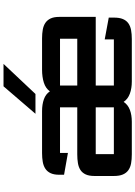

<svg xmlns="http://www.w3.org/2000/svg" viewBox="141 -905 769 1091"><g transform="rotate(-90 525.5 -359.5)"><path d="M194 5Q165 5 142.2 0.8Q119.5 -3.5 103.8 -14.8Q88 -26 79.5 -45.8Q71 -65.5 71 -97V-207Q71 -238 80 -257.2Q89 -276.5 105.2 -287Q121.5 -297.5 144 -301.2Q166.5 -305 194 -305H461V-403Q461 -403 461 -403Q461 -403 461 -403H202Q202 -403 202 -403Q202 -403 202 -403V-358L78 -380V-407Q78 -437.5 87 -456.5Q96 -475.5 112.2 -486.2Q128.5 -497 151 -501Q173.5 -505 201 -505H439Q478 -505 507.2 -494.5Q536.5 -484 552 -460.5Q569 -484.5 601.2 -494.8Q633.5 -505 675 -505H853Q880 -505 902.5 -501Q925 -497 941 -486.2Q957 -475.5 966 -456.5Q975 -437.5 975 -407V-200H585V-97Q585 -97 585 -97Q585 -97 585 -97H847Q847 -97 847 -97Q847 -97 847 -97V-149L971 -126V-97Q971 -65.5 962.8 -45.8Q954.5 -26 938.8 -14.8Q923 -3.5 900.2 0.8Q877.5 5 849 5H608Q569 5 538.5 -6.2Q508 -17.5 492 -41.5Q476.5 -17.5 447.2 -6.2Q418 5 379 5ZM195 -97H461Q461 -97 461 -97Q461 -97 461 -97V-200H195Q195 -200 195 -200Q195 -200 195 -200V-97Q195 -97 195 -97Q195 -97 195 -97ZM585 -305H851V-403Q851 -403 851 -403Q851 -403 851 -403H585Q585 -403 585 -403Q585 -403 585 -403ZM424.5 -542.5 580.5 -724H708L537 -542.5Z"/></g></svg>

Font: Science Gothic
Style: Regular
Weight: 400
Designer: Thomas Phinney, Vassil Kateliev, Brandon Buerkle
Foundry: Font Detective LLC
Version: Version 1.018